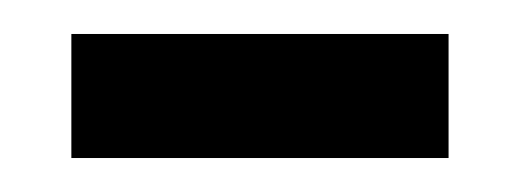

<svg xmlns="http://www.w3.org/2000/svg" viewBox="-20 -329 305 113"><path d="M22 -236V-309H244V-236Z"/></svg>

Font: Noto Serif Hebrew Condensed
Style: Regular
Weight: 400
Width: 3
Designer: Monotype Design Team
Foundry: Monotype Imaging Inc.
Version: Version 2.004; ttfautohint (v1.8.4.7-5d5b)